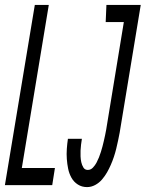

<svg xmlns="http://www.w3.org/2000/svg" viewBox="-39 -755 594 783"><path d="M-19 0 103 -735H160L50 -70H185L174 0ZM316 8Q295 8 278.5 -2.5Q262 -13 252.5 -30Q243 -47 239 -66.5Q235 -86 233.5 -106.5Q232 -127 233.5 -148Q235 -169 238 -189H295Q293 -177 291.5 -165Q290 -153 289.5 -141Q289 -129 289.5 -117Q290 -105 292.5 -93.5Q295 -82 301 -72Q307 -62 319 -62Q331 -62 340 -71.5Q349 -81 354.5 -91.5Q360 -102 364.5 -113Q369 -124 372.5 -135.5Q376 -147 379 -158Q382 -169 384.5 -180.5Q387 -192 389.5 -203Q392 -214 394 -226L466 -665H392L395 -735H535L449 -214Q446 -198 442.5 -181.5Q439 -165 435 -148.5Q431 -132 425.5 -115.5Q420 -99 413 -83Q406 -67 397.5 -52Q389 -37 377 -23Q365 -9 349 -0.5Q333 8 316 8Z"/></svg>

Font: Iosevka Curly Oblique
Style: Regular
Weight: 400
Italic angle: -9°
Monospace: yes
Designer: Belleve Invis
Foundry: Belleve Invis
Version: Version 11.1.0; ttfautohint (v1.8.3)